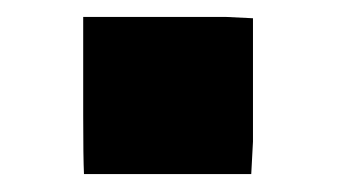

<svg xmlns="http://www.w3.org/2000/svg" viewBox="-20 -191 395 222"><path d="M272.5 -169.9V-27.3L270.5 10.3H77.1Q76.2 -8.3 76.2 -57.6V-171.4H241.7Z"/></svg>

Font: Seymour One
Style: Book
Weight: 400
Designer: vernon adams
Foundry: vernon adams
Version: Version 1.000; ttfautohint (v0.93) -l 8 -r 50 -G 200 -x 0 -w